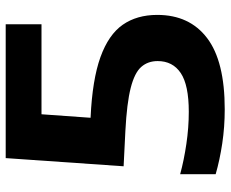

<svg xmlns="http://www.w3.org/2000/svg" viewBox="-86 -694 790 657"><g transform="rotate(-90 308.5 -365.0)"><path d="M263.5 9.5Q203 9.5 146.5 1Q90 -7.5 41.5 -21.5V-143Q89 -130 144.8 -121.8Q200.5 -113.5 255 -113.5Q346.5 -113.5 387.5 -141Q428.5 -168.5 428.5 -220Q428.5 -253.5 408.5 -276.2Q388.5 -299 336.8 -312.2Q285 -325.5 189 -330.5L68.5 -336.5L96.5 -740H554.5V-617.5H246.5L234.5 -449.5H236Q365 -443.5 442 -415.8Q519 -388 552.8 -339.5Q586.5 -291 586.5 -221.5Q586.5 -111 507.2 -50.8Q428 9.5 263.5 9.5Z"/></g></svg>

Font: Encode Sans Expanded
Style: Bold
Weight: 700
Width: 7
Designer: Multiple Designers
Foundry: Impallari Type
Version: Version 3.000; ttfautohint (v1.8.3) -l 8 -r 50 -G 200 -x 14 